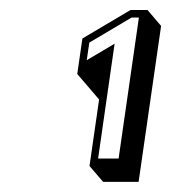

<svg xmlns="http://www.w3.org/2000/svg" viewBox="-20 -845 342 384"><path d="M134.5 -697 161.8 -665.2 178.2 -646 159 -513 186.3 -481.2H257.2L302.2 -793.2L275 -825H241L144.8 -768ZM153.5 -724.6 158.6 -759.8 243.3 -810H257.8L217.2 -528H176.2L209.2 -757.6Z"/></svg>

Font: Blink
Style: 3DObl
Weight: 400
Designer: Mew Too
Foundry: Cannot Into Space Fonts
Version: Version 001.000